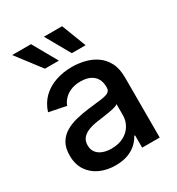

<svg xmlns="http://www.w3.org/2000/svg" viewBox="-182 -872 924 1000"><g transform="rotate(-30 280.5 -372.0)"><path d="M222.7 11.2Q170.9 11.2 129.4 -7.6Q87.9 -26.4 63.5 -63Q39.1 -99.6 39.1 -152.8Q39.1 -198.7 56.9 -228.3Q74.7 -257.8 104.7 -275.1Q134.8 -292.5 171.9 -301.3Q209 -310.1 248 -314.9Q296.4 -320.3 326.2 -324.2Q356 -328.1 369.9 -336.4Q383.8 -344.7 383.8 -363.8V-366.7Q383.8 -396 372.1 -416.5Q360.4 -437 337.2 -448.2Q314 -459.5 280.3 -459.5Q245.6 -459.5 220.5 -448.5Q195.3 -437.5 179.7 -420.4Q164.1 -403.3 157.2 -383.8L54.2 -404.8Q69.8 -453.6 102.8 -485.1Q135.7 -516.6 181.4 -532Q227.1 -547.4 279.3 -547.4Q315.4 -547.4 353 -538.6Q390.6 -529.8 422.1 -508.8Q453.6 -487.8 472.9 -451.7Q492.2 -415.5 492.2 -360.8V0H386.7V-74.2H381.8Q371.1 -53.2 350.6 -33.4Q330.1 -13.7 298.3 -1.2Q266.6 11.2 222.7 11.2ZM247.1 -75.2Q290.5 -75.2 321.3 -92Q352.1 -108.9 368.2 -136.5Q384.3 -164.1 384.3 -195.8V-263.2Q378.4 -257.8 363 -253.4Q347.7 -249 327.6 -245.6Q307.6 -242.2 288.3 -239.5Q269 -236.8 254.9 -234.9Q225.1 -231 200.4 -221.7Q175.8 -212.4 161.1 -195.8Q146.5 -179.2 146.5 -151.9Q146.5 -127 159.2 -109.9Q171.9 -92.8 194.6 -84Q217.3 -75.2 247.1 -75.2ZM315.4 -609.4 232.4 -756.3H341.8L398.4 -609.4ZM153.8 -609.4 41.5 -756.3H154.8L237.8 -609.4Z"/></g></svg>

Font: V-Inter
Style: Medium-500
Weight: 500
Designer: Rasmus Andersson
Foundry: rsms
Version: Version 4.000;git-4146feb